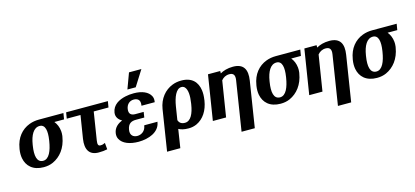

<svg xmlns="http://www.w3.org/2000/svg" viewBox="-74 -1383 4730 2186"><g transform="rotate(-15 2291.0 -289.5)"><path d="M65 -259C59 -220 59 -186 65 -153C83 -59 152 10 280 10C320 10 357 3 390 -12C481 -53 552 -140 573 -270L575 -282C578 -301 577 -319 576 -336C571 -385 554 -424 528 -456H642L654 -528H365C324 -528 285 -521 251 -508C155 -472 86 -389 67 -269ZM221 -259 223 -272C240 -378 281 -456 353 -456C422 -456 433 -374 417 -272L415 -259C398 -153 362 -62 292 -62C216 -62 203 -147 221 -259Z M674 -456H836L793 -186C774 -64 816 10 926 10C967 10 998 7 1029 0L1022 -77C1003 -68 991 -63 967 -63C940 -63 933 -82 940 -128L992 -456H1166L1178 -528H686Z M1170 -153C1166 -128 1169 -103 1180 -83C1212 -21 1295 10 1398 10C1460 10 1522 -4 1566 -27C1611 -50 1652 -90 1661 -148L1663 -155H1507L1505 -148C1496 -90 1449 -58 1401 -58C1357 -58 1315 -83 1326 -150C1338 -224 1381 -240 1431 -240H1530L1540 -304H1441C1397 -304 1363 -323 1373 -384C1382 -439 1420 -469 1466 -469C1506 -469 1545 -450 1535 -386L1534 -378H1690L1691 -386C1695 -409 1692 -432 1682 -451C1653 -507 1581 -538 1485 -538C1450 -538 1417 -535 1386 -528C1309 -511 1231 -472 1217 -382C1209 -329 1240 -294 1278 -273C1226 -253 1180 -216 1170 -153ZM1427 -598H1525L1641 -782H1495Z M1680 203H1836L1870 -15C1898 0 1932 10 1988 10C2022 10 2054 3 2083 -10C2169 -50 2224 -136 2242 -250L2243 -260C2249 -300 2250 -337 2245 -371C2231 -467 2172 -538 2045 -538C2007 -538 1972 -532 1939 -519C1846 -483 1775 -399 1756 -280ZM1886 -114 1911 -272C1927 -370 1963 -466 2027 -466C2043 -466 2055 -461 2065 -451C2097 -418 2101 -346 2087 -259L2085 -246C2069 -143 2032 -62 1963 -62C1921 -62 1897 -80 1886 -114Z M2274 0H2430L2497 -420C2519 -447 2550 -466 2592 -466C2641 -466 2659 -438 2650 -381L2558 203H2714L2799 -335C2819 -460 2781 -538 2654 -538C2590 -538 2539 -522 2502 -500V-528H2358Z M2857 -259C2851 -220 2851 -186 2857 -153C2875 -59 2944 10 3072 10C3112 10 3149 3 3182 -12C3273 -53 3344 -140 3365 -270L3367 -282C3370 -301 3369 -319 3368 -336C3363 -385 3346 -424 3320 -456H3434L3446 -528H3157C3116 -528 3077 -521 3043 -508C2947 -472 2878 -389 2859 -269ZM3013 -259 3015 -272C3032 -378 3073 -456 3145 -456C3214 -456 3225 -374 3209 -272L3207 -259C3190 -153 3154 -62 3084 -62C3008 -62 2995 -147 3013 -259Z M3410 0H3566L3633 -420C3655 -447 3686 -466 3728 -466C3777 -466 3795 -438 3786 -381L3694 203H3850L3935 -335C3955 -460 3917 -538 3790 -538C3726 -538 3675 -522 3638 -500V-528H3494Z M3993 -259C3987 -220 3987 -186 3993 -153C4011 -59 4080 10 4208 10C4248 10 4285 3 4318 -12C4409 -53 4480 -140 4501 -270L4503 -282C4506 -301 4505 -319 4504 -336C4499 -385 4482 -424 4456 -456H4570L4582 -528H4293C4252 -528 4213 -521 4179 -508C4083 -472 4014 -389 3995 -269ZM4149 -259 4151 -272C4168 -378 4209 -456 4281 -456C4350 -456 4361 -374 4345 -272L4343 -259C4326 -153 4290 -62 4220 -62C4144 -62 4131 -147 4149 -259Z"/></g></svg>

Font: Aerodynamic
Style: BdObl
Weight: 500
Designer: Google
Version: Version 2.000980; 2014